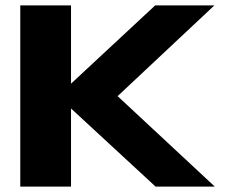

<svg xmlns="http://www.w3.org/2000/svg" viewBox="-20 -695 843 715"><path d="M55.5 0H244.5V-291L559.5 0H780L418 -337L778.5 -675H558L244.5 -383.5V-675H55.5Z"/></svg>

Font: Anybody Expanded
Style: Bold
Weight: 700
Width: 7
Designer: Tyler Finck
Foundry: Etcetera Type Company
Version: Version 1.113;gftools[0.9.25]